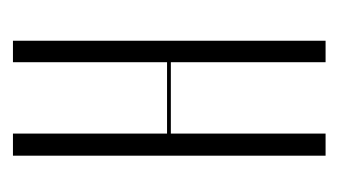

<svg xmlns="http://www.w3.org/2000/svg" viewBox="-136 -400 535 304"><g transform="rotate(90 132.0 -247.5)"><path d="M44 -495H78V-250H191V-495H226V0H191V-244H78V0H44Z"/></g></svg>

Font: Moniqa ExtLt Narrow Display
Style: Regular
Weight: 200
Width: 4
Designer: Rajesh Rajput
Foundry: Rajesh Rajput
Version: Version 1.000